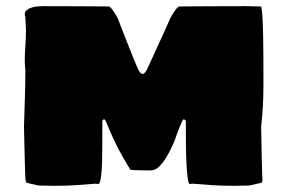

<svg xmlns="http://www.w3.org/2000/svg" viewBox="-20 -599 930 621"><path d="M455.1 -373Q455.6 -374.5 460.9 -386.2Q466.3 -397.9 474.1 -415Q481.9 -432.1 491 -451.9Q500 -471.7 508.1 -489.3Q516.1 -506.8 522 -520.3Q527.8 -533.7 529.8 -538.1Q532.7 -544.4 537.1 -551.5Q541.5 -558.6 545.7 -564.5Q549.8 -570.3 553.7 -574.2Q557.6 -578.1 560.1 -578.1Q575.2 -578.1 627 -578.6Q678.7 -579.1 772.9 -579.1Q780.8 -579.1 785.2 -578.9Q789.6 -578.6 794.2 -578.6Q798.8 -578.6 805.4 -578.4Q812 -578.1 823.7 -578.1Q825.7 -578.1 827.1 -564.9Q828.6 -551.8 829.6 -530.5Q830.6 -509.3 831.1 -481.7Q831.5 -454.1 831.8 -425Q832 -396 832 -368.2Q832 -340.3 832 -317.9Q832 -286.1 830.1 -253.4Q828.1 -220.7 824.7 -189Q824.7 -176.3 825.2 -158.4Q825.7 -140.6 825.9 -121.6Q826.2 -102.5 826.7 -83.5Q827.1 -64.5 827.6 -49.3Q828.1 -34.2 828.4 -24.7Q828.6 -15.1 829.1 -15.1L825.7 -7.8L786.6 1Q786.1 1 780 1.2Q773.9 1.5 765.6 1.5Q757.3 1.5 748.5 1.7Q739.7 2 733.9 2Q698.7 2 668.5 0Q638.2 -2 603 -4.9Q602.1 -4.9 599.1 -4.4Q596.2 -3.9 593.8 -3.9Q589.4 -3.9 586.9 -23.2Q584.5 -42.5 583 -72.3Q581.5 -102.1 581.3 -137.7Q581.1 -173.3 581.1 -206.1Q581.1 -209 578.9 -210.9Q576.7 -212.9 573.7 -212.9Q571.8 -212.9 567.9 -204.3Q564 -195.8 559.3 -184.1Q554.7 -172.4 550.3 -159.9Q545.9 -147.5 543 -139.2Q541 -136.2 534.7 -121.8Q528.3 -107.4 518.3 -90.8Q508.3 -74.2 495.6 -61Q482.9 -47.9 468.8 -47.9Q463.9 -47.9 455.8 -47.9Q447.8 -47.9 438.2 -48.1Q428.7 -48.3 418.9 -48.6Q409.2 -48.8 401.9 -49.8Q377.9 -87.9 362.5 -118.2Q347.2 -148.4 338.1 -169.4Q329.1 -190.4 324.5 -201.7Q319.8 -212.9 317.9 -212.9Q311 -212.9 311 -206.1Q311 -187.5 311 -165.3Q311 -143.1 310.8 -120.6Q310.5 -98.1 310.1 -77.1Q309.6 -56.2 308.1 -39.8Q306.6 -23.4 304.2 -13.7Q301.8 -3.9 297.9 -3.9Q295.4 -3.9 292.7 -4.4Q290 -4.9 289.1 -4.9Q253.9 -2 223.4 0Q192.9 2 157.7 2Q152.3 2 143.3 1.7Q134.3 1.5 125.7 1.5Q117.2 1.5 110.8 1.2Q104.5 1 104 1L65.9 -7.8L63 -15.1Q62.5 -15.1 62 -24.7Q61.5 -34.2 61 -49.3Q60.5 -64.5 60.1 -83.5Q59.6 -102.5 59.1 -121.6Q58.6 -140.6 58.3 -158.4Q58.1 -176.3 57.6 -189Q58.6 -234.4 60.3 -277.1Q62 -319.8 62 -367.2Q62 -369.1 61.8 -374.3Q61.5 -379.4 61 -384.8Q60.5 -390.1 60.3 -395Q60.1 -399.9 60.1 -400.9Q60.1 -413.6 60.5 -424.1Q61 -434.6 61.8 -445.6Q62.5 -456.5 63.2 -469.2Q64 -481.9 64 -499Q64 -501.5 63.7 -508.3Q63.5 -515.1 63 -522.5Q62.5 -529.8 62.3 -536.6Q62 -543.5 62 -545.9Q60.1 -547.9 60.1 -551.8Q60.1 -561 67.1 -566.7Q74.2 -572.3 83.7 -575Q93.3 -577.6 103.3 -578.4Q113.3 -579.1 118.7 -579.1Q212.9 -579.1 264.9 -578.6Q316.9 -578.1 332 -578.1Q334 -578.1 337.9 -574.2Q341.8 -570.3 345.9 -564.5Q350.1 -558.6 354.2 -551.5Q358.4 -544.4 361.8 -538.1Q363.3 -533.7 368.4 -520.3Q373.5 -506.8 380.6 -488.8Q387.7 -470.7 395.5 -450.9Q403.3 -431.2 410.2 -414.3Q417 -397.5 421.9 -385.7Q426.8 -374 427.7 -373Q434.6 -359.9 440.9 -359.9Q445.3 -359.9 449 -364.3Q452.6 -368.7 455.1 -373Z"/></svg>

Font: Sigmar One
Style: Regular
Weight: 400
Version: Version 1.000